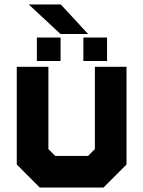

<svg xmlns="http://www.w3.org/2000/svg" viewBox="-20 -839 641 859"><path d="M158 0 55 -103V-540H196.5V-172L227 -141.5H374L404.5 -172V-540H546V-103L443 0ZM198 -71H406.5L476 -146V-470V-146L406.5 -71H198L125 -146.5V-470V-146.5ZM353 -566V-671H459V-566ZM145 -566V-671H251V-566ZM197.5 -613H197V-623H197.5ZM406.5 -613H406V-623H406.5ZM374 -687H250.5L108.5 -819H252ZM279 -721 219 -784H219.5L279.5 -721Z"/></svg>

Font: Tourney Thin Black
Style: Regular
Weight: 900
Version: Version 1.015